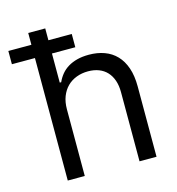

<svg xmlns="http://www.w3.org/2000/svg" viewBox="-145 -820 844 914"><g transform="rotate(-15 277.0 -363.5)"><path d="M160.5 0H76.7V-603.7H-36.9V-669H76.7V-727.3H160.5V-669H275.6V-603.7H160.5V-460.2H167.6Q177.2 -481.5 191.4 -498.6Q205.6 -515.6 225.3 -527.5Q245 -539.4 270.4 -546Q295.8 -552.6 328.1 -552.6Q370 -552.6 404.3 -540.1Q438.6 -527.7 463.1 -502.1Q487.6 -476.6 500.9 -437.9Q514.2 -399.1 514.2 -346.6V0H430.4V-340.9Q430.4 -373.6 421.7 -398.8Q413 -424 396.7 -441.6Q380.3 -459.2 356.9 -468.2Q333.5 -477.3 304 -477.3Q273.1 -477.3 246.8 -467.3Q220.5 -457.4 201.3 -438.4Q182.2 -419.4 171.3 -391.7Q160.5 -364 160.5 -328.1Z"/></g></svg>

Font: Fast_Sans-Dotted
Style: Regular
Weight: 400
Version: Version 3.018